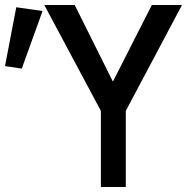

<svg xmlns="http://www.w3.org/2000/svg" viewBox="-152 -747 772 767"><path d="M251 -304 25 -727H146.5L299 -421L454.5 -727H575L350.5 -304V0H251ZM18 -703 -65 -473 -132 -483 -87 -718Z"/></svg>

Font: JuliaMono Medium
Style: Regular
Weight: 500
Monospace: yes
Designer: cormullion
Foundry: corm
Version: Version 0.054; ttfautohint (v1.8.4)